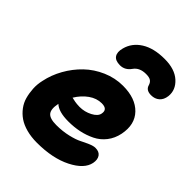

<svg xmlns="http://www.w3.org/2000/svg" viewBox="-252 -1004 1162 1162"><g transform="rotate(45 328.5 -423.0)"><path d="M464.8 -876Q551.3 -876 598.4 -833.3Q645.5 -790.5 639.2 -732.9Q634.8 -698.2 613.8 -680.2Q592.8 -662.1 561 -662.1Q518.1 -662.1 508.8 -694.8Q503.9 -712.9 491 -722.4Q478 -731.9 449.2 -731.9Q394.5 -731.9 369.1 -695.8Q342.3 -657.2 299.8 -657.2Q259.3 -657.2 244.4 -679.7Q229.5 -702.1 240.2 -741.2Q256.3 -803.2 314 -839.6Q371.6 -876 464.8 -876ZM275.9 29.8Q226.6 29.8 185.8 18.8Q145 7.8 116.9 -11.5Q88.9 -30.8 68.6 -57.9Q48.3 -85 39.6 -116.9Q30.8 -148.9 28.6 -185.1Q26.4 -221.2 35.2 -258.8Q47.9 -320.8 80.6 -379.2Q113.3 -437.5 160.4 -482.9Q207.5 -528.3 270.5 -555.7Q333.5 -583 400.9 -583Q508.3 -583 563.7 -525.4Q619.1 -467.8 600.1 -372.1Q590.3 -324.2 562.7 -288.8Q535.2 -253.4 495.4 -233.9Q455.6 -214.4 411.9 -205.1Q368.2 -195.8 318.8 -195.8Q235.8 -195.8 201.2 -229V-227.1Q190.4 -174.3 208.7 -151.6Q227.1 -128.9 283.2 -128.9Q336.9 -128.9 383.3 -139.9Q429.7 -150.9 455.1 -164.1Q480.5 -177.2 506.1 -188.2Q531.7 -199.2 548.8 -199.2Q581.5 -199.2 595.5 -178.5Q609.4 -157.7 603 -125Q590.3 -61.5 500 -15.9Q409.7 29.8 275.9 29.8ZM384.8 -417Q341.8 -417 302.5 -389.2Q263.2 -361.3 235.8 -315.9Q238.8 -315.4 248 -313.2Q257.3 -311 263.9 -309.8Q270.5 -308.6 282 -307.4Q293.5 -306.2 305.2 -306.2Q348.1 -306.2 385.7 -325.9Q423.3 -345.7 428.2 -372.1Q437.5 -417 384.8 -417Z"/></g></svg>

Font: Shantell Sans Irregular Bouncy
Style: Italic
Weight: 800
Italic angle: -11.31°
Designer: Stephen Nixon, Anya Danilova, Shantell Martin
Foundry: Arrow Type
Version: Version 1.006;[9816181b4]